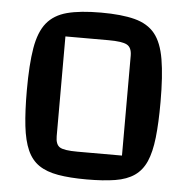

<svg xmlns="http://www.w3.org/2000/svg" viewBox="-49 -688 733 751"><g transform="rotate(5 317.5 -312.5)"><path d="M55 -312Q55 -414 66 -478.5Q77 -543 105.5 -578Q134 -613 185 -626.5Q236 -640 318 -640Q399 -640 450.5 -626.5Q502 -613 530 -578.5Q558 -544 569 -479Q580 -414 580 -312Q580 -229 573.5 -171.5Q567 -114 551 -77.5Q535 -41 505.5 -20.5Q476 0 430 7.5Q384 15 318 15Q252 15 206 7Q160 -1 130.5 -21Q101 -41 84.5 -78Q68 -115 61.5 -172.5Q55 -230 55 -312ZM187 -535V-143Q187 -111 203.5 -100.5Q220 -90 273 -90H448V-482Q448 -514 429 -524.5Q410 -535 356 -535Z"/></g></svg>

Font: Changa Medium
Style: Regular
Weight: 500
Designer: Eduardo Rodriguez Tunni
Foundry: Eduardo Rodriguez Tunni
Version: Version 3.003